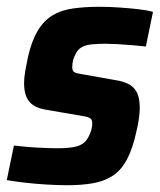

<svg xmlns="http://www.w3.org/2000/svg" viewBox="-23 -538 473 566"><path d="M176 8Q147 8 114 6Q81 4 50.5 0.5Q20 -3 -3 -7L18 -109Q34 -107 51 -105.5Q68 -104 84.5 -103Q101 -102 117 -101.5Q133 -101 147 -101Q176 -101 194.5 -104.5Q213 -108 223.5 -116.5Q234 -125 240 -139Q244 -147 246.5 -156Q249 -165 249 -175Q249 -187 240 -191Q231 -195 209 -198L110 -215Q77 -221 62.5 -239.5Q48 -258 48 -293Q48 -309 51.5 -329Q55 -349 59 -368Q70 -417 88 -447Q106 -477 131.5 -492.5Q157 -508 192 -513Q227 -518 270 -518Q298 -518 327.5 -516Q357 -514 384 -511Q411 -508 428 -503L407 -401Q386 -403 364 -405Q342 -407 322 -408Q302 -409 287 -409Q263 -409 245.5 -407Q228 -405 216.5 -398Q205 -391 199 -377Q195 -370 192.5 -360.5Q190 -351 190 -339Q190 -328 197.5 -324.5Q205 -321 226 -318L316 -302Q337 -299 353.5 -291.5Q370 -284 379.5 -267.5Q389 -251 389 -219Q389 -207 386.5 -188.5Q384 -170 379 -150Q368 -99 351 -67.5Q334 -36 309.5 -20Q285 -4 252 2Q219 8 176 8Z"/></svg>

Font: Saira SemiCondensed
Style: Bold Italic
Weight: 700
Width: 4
Italic angle: -12°
Designer: Hector Gatti with collaboration of the Omnibus-Type team
Foundry: Omnibus-Type
Version: Version 1.101